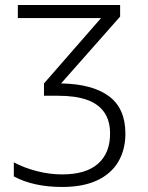

<svg xmlns="http://www.w3.org/2000/svg" viewBox="-20 -734 587 764"><path d="M458 -714V-668L223 -402Q347 -400 413 -351.5Q479 -303 479 -202Q479 -139 451 -91Q423 -43 367 -16.5Q311 10 227 10Q171 10 122.5 -0.5Q74 -11 35 -32V-88Q76 -66 127 -53Q178 -40 227 -40Q322 -40 370 -82.5Q418 -125 418 -202Q418 -254 394.5 -287.5Q371 -321 325.5 -337Q280 -353 211 -353H155V-402L382 -662H51V-714Z"/></svg>

Font: Noto Sans Display Light
Style: Regular
Weight: 300
Designer: Monotype Design Team
Foundry: Monotype Imaging Inc.
Version: Version 2.003